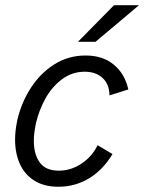

<svg xmlns="http://www.w3.org/2000/svg" viewBox="-20 -710 556 740"><path d="M38.1 -172.4Q38.1 -207.5 47.4 -250Q63 -315.9 99.4 -372.1Q135.7 -428.2 189.7 -462.2Q243.7 -496.1 310.1 -496.1Q376 -496.1 418.7 -460.7Q461.4 -425.3 474.6 -365.2L401.9 -342.3Q401.4 -385.7 375.2 -409.7Q349.1 -433.6 306.6 -433.6Q257.8 -433.6 219 -404.5Q180.2 -375.5 155.3 -330.6Q130.4 -285.6 118.7 -235.8Q110.4 -196.8 110.4 -167Q110.4 -115.7 133.1 -84Q155.8 -52.2 207 -52.2Q253.4 -52.2 294.4 -79.6Q335.4 -106.9 356 -150.4L413.6 -116.2Q377.4 -55.7 323.5 -22.9Q269.5 9.8 205.6 9.8Q149.9 9.8 112.3 -13.9Q74.7 -37.6 56.4 -78.6Q38.1 -119.6 38.1 -172.4ZM280.3 -548.8 419.4 -689.9H515.6L348.1 -548.8Z"/></svg>

Font: Acari Sans
Style: Italic
Weight: 400
Italic angle: -13°
Designer: Alfredo Marco Pradil and Stefan Peev
Foundry: Hanken Design Co.
Version: Version 1.045;January 11, 2019;FontCreator 11.5.0.2425 64-bi